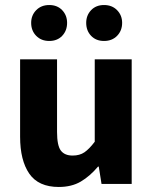

<svg xmlns="http://www.w3.org/2000/svg" viewBox="-20 -732 608 764"><path d="M176 -569Q144 -569 124 -589.5Q104 -610 104 -641Q104 -671 124 -691.5Q144 -712 176 -712Q208 -712 227.5 -691.5Q247 -671 247 -641Q247 -610 227.5 -589.5Q208 -569 176 -569ZM394 -569Q362 -569 342.5 -589.5Q323 -610 323 -641Q323 -671 342.5 -691.5Q362 -712 394 -712Q426 -712 446 -691.5Q466 -671 466 -641Q466 -610 446 -589.5Q426 -569 394 -569ZM214 12Q133 12 96.5 -41Q60 -94 60 -188V-496H207V-207Q207 -153 222 -133Q237 -113 269 -113Q297 -113 316 -126Q335 -139 357 -168V-496H504V0H384L373 -69H370Q338 -31 301.5 -9.5Q265 12 214 12Z"/></svg>

Font: TypoPRO Source Sans Pro
Style: Bold
Weight: 700
Designer: Paul D. Hunt
Foundry: Adobe Systems Incorporated
Version: Version 2.020;PS 2.000;hotconv 1.0.86;makeotf.lib2.5.63406